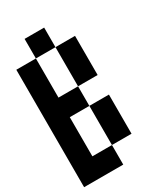

<svg xmlns="http://www.w3.org/2000/svg" viewBox="-213 -969 925 1062"><g transform="rotate(-30 250.0 -437.5)"><path d="M0 0V-750H125V-500H250V-375H125V-125H250V0ZM125 -750V-875H250V-750ZM250 -125V-375H375V-125ZM250 -500V-750H375V-500Z"/></g></svg>

Font: GalmuriMono7 Regular
Style: Regular
Weight: 400
Designer: Lee Minseo (quiple)
Version: Version 2.399;hotconv 1.1.1;makeotfexe 2.6.0 DEVELOPMENT